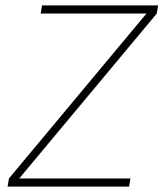

<svg xmlns="http://www.w3.org/2000/svg" viewBox="-20 -688 603 708"><path d="M8 0 13 -30 520 -638H130L135 -668H563L558 -638L51 -30H461L456 0Z"/></svg>

Font: Celebes Thin
Style: Italic
Weight: 250
Italic angle: -10°
Designer: Anugrah Pasau
Foundry: Lafontype
Version: Version 1.000; ttfautohint (v1.8.4)